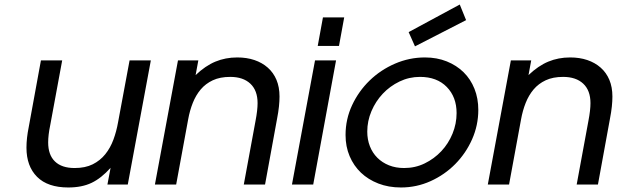

<svg xmlns="http://www.w3.org/2000/svg" viewBox="-20 -816 2728 849"><path d="M469 -74Q428 -28 385 -7.5Q342 13 282 13Q191 13 144 -34Q97 -81 97 -163Q97 -184 99.5 -206.5Q102 -229 107 -254L161 -549H255L202 -262Q193 -219 193 -186Q193 -131 223 -102Q253 -73 310 -73Q357 -73 390 -89.5Q423 -106 445.5 -134Q468 -162 481.5 -198.5Q495 -235 502 -275L553 -549H647L545 0H455Z M767 -549H857L845 -484Q888 -525 932.5 -543.5Q977 -562 1029 -562Q1071 -562 1105 -550.5Q1139 -539 1164 -517Q1189 -495 1202.5 -463Q1216 -431 1216 -389Q1216 -369 1213.5 -345Q1211 -321 1205 -290L1152 0H1058L1110 -282Q1119 -329 1119 -360Q1119 -416 1087 -446Q1055 -476 998 -476Q953 -476 921 -461Q889 -446 867.5 -420.5Q846 -395 832.5 -361Q819 -327 812 -288L759 0H665Z M1373 -549H1466L1365 0H1271ZM1408 -739H1502L1479 -613H1385Z M1787 -674 2013 -796 2041 -727 1815 -611ZM1508 -219Q1508 -289 1537 -351Q1566 -413 1614.5 -460Q1663 -507 1726.5 -534.5Q1790 -562 1859 -562Q1912 -562 1955.5 -544.5Q1999 -527 2030 -496.5Q2061 -466 2078 -423.5Q2095 -381 2095 -330Q2095 -262 2067.5 -200Q2040 -138 1993 -90.5Q1946 -43 1884 -15Q1822 13 1753 13Q1698 13 1653 -4.5Q1608 -22 1576 -52.5Q1544 -83 1526 -125.5Q1508 -168 1508 -219ZM1604 -234Q1604 -199 1615.5 -169.5Q1627 -140 1648.5 -118.5Q1670 -97 1700 -85Q1730 -73 1767 -73Q1816 -73 1858 -93.5Q1900 -114 1931.5 -147.5Q1963 -181 1981 -225Q1999 -269 1999 -316Q1999 -387 1955.5 -431.5Q1912 -476 1837 -476Q1789 -476 1746.5 -455.5Q1704 -435 1672.5 -401.5Q1641 -368 1622.5 -324.5Q1604 -281 1604 -234Z M2239 -549H2329L2317 -484Q2360 -525 2404.5 -543.5Q2449 -562 2501 -562Q2543 -562 2577 -550.5Q2611 -539 2636 -517Q2661 -495 2674.5 -463Q2688 -431 2688 -389Q2688 -369 2685.5 -345Q2683 -321 2677 -290L2624 0H2530L2582 -282Q2591 -329 2591 -360Q2591 -416 2559 -446Q2527 -476 2470 -476Q2425 -476 2393 -461Q2361 -446 2339.5 -420.5Q2318 -395 2304.5 -361Q2291 -327 2284 -288L2231 0H2137Z"/></svg>

Font: Involve Medium Oblique
Style: Italic
Weight: 500
Italic angle: -10.5°
Designer: Stefan Peev
Foundry: Context Ltd.
Version: Version 1.001